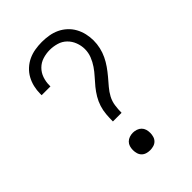

<svg xmlns="http://www.w3.org/2000/svg" viewBox="-221 -838 941 941"><g transform="rotate(-45 250.0 -367.5)"><path d="M220 -221Q220 -245 222 -269.5Q224 -294 231.5 -317.5Q239 -341 251.5 -362Q264 -383 279.5 -402Q295 -421 311.5 -439Q328 -457 342 -477.5Q356 -498 365 -521Q374 -544 374 -569Q374 -593 365 -616.5Q356 -640 338.5 -657Q321 -674 297 -681Q273 -688 249 -688Q224 -688 200 -680.5Q176 -673 158.5 -655.5Q141 -638 133 -614.5Q125 -591 125 -566V-559H64V-569Q64 -593 69.5 -616.5Q75 -640 86.5 -661Q98 -682 116 -698.5Q134 -715 155.5 -725Q177 -735 201 -739Q225 -743 249 -743Q273 -743 297 -739Q321 -735 342.5 -725Q364 -715 382 -698.5Q400 -682 411.5 -661Q423 -640 428.5 -616.5Q434 -593 434 -569Q434 -544 428.5 -520Q423 -496 412.5 -474Q402 -452 388 -432Q374 -412 358 -393Q342 -374 326 -355.5Q310 -337 298.5 -315.5Q287 -294 283.5 -269.5Q280 -245 280 -221ZM250 8Q238 8 226 4.5Q214 1 205.5 -7.5Q197 -16 193.5 -28Q190 -40 190 -52Q190 -65 193.5 -76.5Q197 -88 205.5 -96.5Q214 -105 226 -109Q238 -113 250 -113Q262 -113 274 -109Q286 -105 294.5 -96.5Q303 -88 306.5 -76.5Q310 -65 310 -52Q310 -40 306.5 -28Q303 -16 294.5 -7.5Q286 1 274 4.5Q262 8 250 8Z"/></g></svg>

Font: Iosevka Fixed Light
Style: Regular
Weight: 300
Monospace: yes
Designer: Belleve Invis
Foundry: Belleve Invis
Version: Version 32.3.0